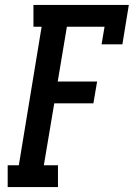

<svg xmlns="http://www.w3.org/2000/svg" viewBox="-20 -755 540 775"><path d="M11 0V-88H56L148 -647H115V-735H500L474 -576H390L402 -647H250L213 -426H372L357 -338H199L157 -88H214V0Z"/></svg>

Font: Iosevka Curly Slab SmBdObl
Style: Regular
Weight: 600
Italic angle: -9°
Monospace: yes
Designer: Belleve Invis
Foundry: Belleve Invis
Version: Version 11.0.0; ttfautohint (v1.8.3)